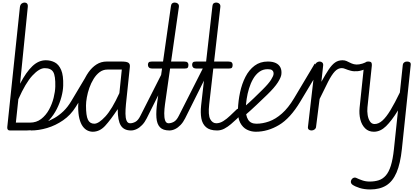

<svg xmlns="http://www.w3.org/2000/svg" viewBox="-20 -1024 3286 1507"><path d="M189.5 0H57Q46 0 41 -7Q36 -14 37 -25.5L136 -966.5Q138.5 -987 149.2 -995.5Q160 -1004 173 -1004Q185.5 -1004 192.8 -995.5Q200 -987 198 -968.5L137.5 -367Q185.5 -458.5 234.2 -504.8Q283 -551 339.5 -551Q378.5 -551 410.2 -534.2Q442 -517.5 460.2 -474.5Q478.5 -431.5 476 -352.5Q475 -311.5 462.2 -263.5Q449.5 -215.5 426 -169Q402.5 -122.5 368.2 -84.2Q334 -46 289.2 -23Q244.5 0 189.5 0ZM214.5 -61.5Q266 -61.5 303.2 -90.2Q340.5 -119 364.8 -163.5Q389 -208 401 -256.5Q413 -305 414 -344.5Q416 -428 398 -458.5Q380 -489 331 -489Q288.5 -489 234.5 -431Q180.5 -373 124 -245L104.5 -61.5ZM224 0Q220.5 0 219 -1.8Q217.5 -3.5 218 -6.5Q218.5 -13.5 228.2 -24Q238 -34.5 256.5 -39.5Q294.5 -49.5 332.8 -63.2Q371 -77 407.8 -98Q444.5 -119 478 -151.2Q511.5 -183.5 539.5 -230.5L646 -409Q650 -415 651.5 -415Q655.5 -415.5 658.2 -406.5Q661 -397.5 662.5 -383.8Q664 -370 663 -355Q662.5 -343.5 661.2 -332.2Q660 -321 655 -313.5L574.5 -185Q534.5 -120.5 475.2 -79.8Q416 -39 350.2 -19.5Q284.5 0 224 0Z M655 -195Q655 -116.5 670 -84.8Q685 -53 720 -53Q754.5 -53 806.8 -109.5Q859 -166 917 -293L936 -478H823Q789 -478 762 -457.8Q735 -437.5 714.8 -404.8Q694.5 -372 681.2 -334Q668 -296 661.5 -259.2Q655 -222.5 655 -195ZM1008 0Q953 0 928.5 -38.5Q904 -77 904 -167.5Q848 -83 805.2 -36.5Q762.5 10 708 10Q687 10 666.5 0.2Q646 -9.5 629.5 -32Q613 -54.5 603.2 -92.8Q593.5 -131 593.5 -187.5Q593.5 -228.5 602.5 -276.5Q611.5 -324.5 629.5 -371.2Q647.5 -418 674.5 -456.5Q701.5 -495 737.2 -518Q773 -541 818 -541H932.5Q953 -541 968.8 -538.5Q984.5 -536 993 -526.5Q1001.5 -517 999 -496.5L968.5 -205Q964.5 -165 964.8 -131.2Q965 -97.5 973.5 -77Q982 -56.5 1001.5 -56.5ZM1001.5 -56.5Q1021.5 -56.5 1042.8 -67.8Q1064 -79 1081.5 -114L1285.5 -516.5Q1291 -528.5 1295 -528.5Q1300.5 -529 1301.8 -511Q1303 -493 1300.5 -469Q1298.5 -452 1295.2 -434Q1292 -416 1285 -402.5L1131.5 -95Q1116 -64 1095.5 -42.8Q1075 -21.5 1052.5 -10.8Q1030 0 1008 0Q988.5 0 979 -9.5Q969.5 -19 969.5 -30Q970 -40 978 -48.2Q986 -56.5 1001.5 -56.5Z M1351 -1004Q1365.5 -1004 1376 -995.2Q1386.5 -986.5 1384 -969L1275 -205Q1270 -169.5 1269.2 -135.2Q1268.5 -101 1276 -78.8Q1283.5 -56.5 1303 -56.5L1309.5 0Q1259.5 0 1235.5 -25.2Q1211.5 -50.5 1207.8 -100.5Q1204 -150.5 1214.5 -224L1322 -978Q1324 -992 1332 -998Q1340 -1004 1351 -1004ZM1303 -56.5Q1323 -56.5 1344.2 -67.8Q1365.5 -79 1383 -114L1587 -516.5Q1592.5 -528.5 1596.5 -528.5Q1602 -529 1603.2 -511Q1604.5 -493 1602 -469Q1600 -452 1596.8 -434Q1593.5 -416 1586.5 -402.5L1433 -95Q1417.5 -64 1397 -42.8Q1376.5 -21.5 1354 -10.8Q1331.5 0 1309.5 0Q1290 0 1280.5 -9.5Q1271 -19 1271 -30Q1271.5 -40 1279.5 -48.2Q1287.5 -56.5 1303 -56.5ZM1178 -486Q1157 -486 1149 -494.2Q1141 -502.5 1141 -515Q1141 -527 1146.8 -534Q1152.5 -541 1172.5 -541H1424.5Q1445 -541 1452 -533.8Q1459 -526.5 1459 -515Q1459 -501 1454 -493.5Q1449 -486 1430 -486Z M1676.5 -1004Q1691 -1004 1701.2 -995.2Q1711.5 -986.5 1709.5 -969L1622 -205Q1612.5 -121.5 1630 -89Q1647.5 -56.5 1677.5 -56.5L1684 0Q1626.5 0 1597.2 -25.8Q1568 -51.5 1560.2 -95.5Q1552.5 -139.5 1558.5 -195L1647.5 -978Q1649 -992 1657.2 -998Q1665.5 -1004 1676.5 -1004ZM1840.5 -92.5Q1817.5 -71 1792.8 -49.8Q1768 -28.5 1741 -14.2Q1714 0 1684 0Q1669.5 0 1663 -8.8Q1656.5 -17.5 1656 -28Q1656 -38.5 1661.8 -47.5Q1667.5 -56.5 1677.5 -56.5Q1705.5 -56.5 1733 -73.8Q1760.5 -91 1786.8 -116.5Q1813 -142 1838 -165.5Q1843 -170.5 1849 -170.5Q1856.5 -170.5 1862 -162.8Q1867.5 -155 1867 -142Q1866.5 -131.5 1860.8 -118.5Q1855 -105.5 1840.5 -92.5ZM1525 -486Q1504 -486 1496 -494.2Q1488 -502.5 1488 -515Q1488 -527 1493.8 -534Q1499.5 -541 1519.5 -541H1771.5Q1792 -541 1799 -533.8Q1806 -526.5 1806 -515Q1806 -501 1801 -493.5Q1796 -486 1777 -486Z M1992.5 -53Q2004 -53 2009.8 -42.8Q2015.5 -32.5 2015 -20.5Q2014.5 -9 2007.8 0.5Q2001 10 1987.5 10Q1951 10 1918 -6.5Q1885 -23 1865 -61.2Q1845 -99.5 1847.5 -164.5Q1850 -232.5 1864.2 -299.2Q1878.5 -366 1906.5 -420.8Q1934.5 -475.5 1978 -508.2Q2021.5 -541 2082 -541Q2120.5 -541 2145.2 -529Q2170 -517 2181 -494.5Q2192 -472 2188.5 -441Q2186.5 -418 2160.8 -377.2Q2135 -336.5 2076.5 -280Q2036 -241 1991.5 -198.8Q1947 -156.5 1902.5 -118.5L1898.5 -186.5Q1936 -218.5 1972.2 -253.2Q2008.5 -288 2040.5 -320Q2089 -368 2107.5 -398Q2126 -428 2127 -441.5Q2128 -448 2126.2 -457.2Q2124.5 -466.5 2114.8 -473.8Q2105 -481 2080.5 -481Q2043 -481 2014.8 -460Q1986.5 -439 1966.8 -404.8Q1947 -370.5 1934.5 -329.2Q1922 -288 1916 -247.2Q1910 -206.5 1909 -173Q1908 -116.5 1927.5 -84.8Q1947 -53 1992.5 -53ZM1992.5 -53Q2041.5 -53 2092.2 -71Q2143 -89 2192.8 -132.8Q2242.5 -176.5 2288 -252.5L2449 -522.5Q2451 -525.5 2453 -522Q2455.5 -516 2456.5 -496.8Q2457.5 -477.5 2456 -456.5Q2455 -441 2452.2 -427.2Q2449.5 -413.5 2444.5 -405.5L2337 -226.5Q2258.5 -95.5 2170 -42.8Q2081.5 10 1987.5 10Q1974.5 10 1967.5 0.8Q1960.5 -8.5 1960 -19.5Q1960 -32 1968 -42.5Q1976 -53 1992.5 -53Z M2425 0Q2411.5 0 2403.5 -7.2Q2395.5 -14.5 2397 -27L2453.5 -514Q2455 -525.5 2465.8 -533.2Q2476.5 -541 2489 -541Q2501.5 -541 2509.8 -533Q2518 -525 2516.5 -510.5L2502.5 -382Q2535.5 -442 2560.5 -479.2Q2585.5 -516.5 2610.5 -533.8Q2635.5 -551 2668.5 -551Q2681.5 -551 2688 -542.5Q2694.5 -534 2694.5 -523.5Q2694.5 -511 2686.5 -500.2Q2678.5 -489.5 2663 -489.5Q2632.5 -489.5 2607.8 -463Q2583 -436.5 2555.5 -382.8Q2528 -329 2488.5 -247L2460.5 -26.5Q2459 -15 2448.5 -7.5Q2438 0 2425 0ZM2668.5 -551Q2686 -551 2699.8 -545Q2713.5 -539 2727.2 -531.8Q2741 -524.5 2758.2 -520Q2775.5 -515.5 2799 -518.8Q2822.5 -522 2856.5 -537Q2859.5 -538.5 2862.5 -536Q2867.5 -532 2869.8 -521Q2872 -510 2868.5 -500Q2867.5 -496 2865 -492.8Q2862.5 -489.5 2858.5 -487.5Q2818 -468 2787.2 -465.2Q2756.5 -462.5 2733 -468.8Q2709.5 -475 2692.5 -482.2Q2675.5 -489.5 2663 -489.5Q2659 -489.5 2655.8 -492.8Q2652.5 -496 2650 -501Q2646 -511 2646.5 -524.8Q2647 -538.5 2655 -546Q2661 -551 2668.5 -551Z M2914.5 10Q2872.5 10 2845.8 -16.8Q2819 -43.5 2808.2 -86.5Q2797.5 -129.5 2802.5 -178.5L2837 -507Q2838 -519.5 2844.8 -530.2Q2851.5 -541 2870.5 -541Q2889.5 -541 2894.8 -532.8Q2900 -524.5 2898.5 -509L2864 -180.5Q2861 -151 2865.8 -121Q2870.5 -91 2884 -70.8Q2897.5 -50.5 2920 -50.5Q2951.5 -50.5 2981.8 -77.8Q3012 -105 3045.2 -160Q3078.5 -215 3118.5 -298L3141.5 -515Q3142.5 -526 3151.5 -533.5Q3160.5 -541 3174.5 -541Q3189 -541 3197.2 -535.2Q3205.5 -529.5 3203.5 -513L3134.5 144.5Q3122.5 260 3092.5 330Q3062.5 400 3011.8 431.5Q2961 463 2886 463Q2839.5 463 2803 451.5Q2766.5 440 2746 425.5Q2739 420 2736 413.2Q2733 406.5 2734.2 398.5Q2735.5 390.5 2741 382.5Q2747 375 2753.8 372.2Q2760.5 369.5 2767.2 370Q2774 370.5 2780 374Q2796 382 2823.2 391.5Q2850.5 401 2881 401Q2921 401 2952.8 390.8Q2984.5 380.5 3008.2 353.5Q3032 326.5 3047.8 276.2Q3063.5 226 3072 146.5L3104 -157.5Q3054.5 -77 3010 -33.5Q2965.5 10 2914.5 10Z"/></svg>

Font: Edu NSW ACT Cursive
Style: Regular
Weight: 400
Designer: Tina and Corey Anderson, Eben Sorkin, Mirko Velimirovic
Foundry: Sorkin Type Co.
Version: Version 2.000